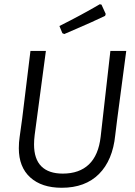

<svg xmlns="http://www.w3.org/2000/svg" viewBox="-20 -881 637 908"><path d="M534 -315 525 -242Q513 -123 448 -58Q383 7 272 7Q177 7 123 -42Q69 -91 69 -180Q69 -209 73 -234L85 -321L124 -640H197L144 -243Q141 -219 141 -198Q141 -129 175.5 -94.5Q210 -60 277 -60Q355 -60 400.5 -103.5Q446 -147 456 -234L502 -640H577ZM460 -859 480 -815 477 -806Q417 -777 328 -739L284 -720L275 -724L261 -758Q367 -811 452 -861Z"/></svg>

Font: Alegreya Sans SC
Style: Italic
Weight: 400
Italic angle: -7°
Designer: Juan Pablo del Peral
Foundry: Huerta Tipografica
Version: Version 2.008; ttfautohint (v1.6)